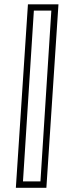

<svg xmlns="http://www.w3.org/2000/svg" viewBox="-20 -770 352 890"><path d="M195 100.5H53.5L109.5 -750H251ZM167.5 71 218 -721H137L86.5 71Z"/></svg>

Font: Tourney Light
Style: Italic
Weight: 300
Italic angle: -12°
Version: Version 1.015